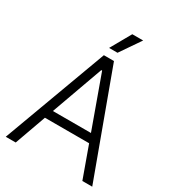

<svg xmlns="http://www.w3.org/2000/svg" viewBox="-217 -1045 1057 1167"><g transform="rotate(30 312.0 -462.0)"><path d="M8.3 0H78.1L156.7 -219.2H466.8L545.9 0H615.2L347.7 -727.5H276.9ZM178.2 -278.8 308.6 -641.1H314.5L445.3 -278.8ZM282.2 -781.7H341.3L439 -924.3H362.8Z"/></g></svg>

Font: Guggenheim Sans Display Light
Style: Regular
Weight: 300
Designer: Modified by Tom Baber under direction of Pentagram Design 2023
Foundry: rsms
Version: Version 1.001;Glyphs 3.1.2 (3151)